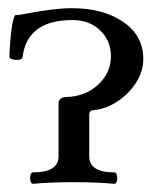

<svg xmlns="http://www.w3.org/2000/svg" viewBox="-20 -445 400 469"><path d="M61 4Q56 4 54.5 -3Q53 -10 54.5 -17Q56 -24 61 -24Q123 -24 123 -63V-192Q123 -207 141 -208Q188 -209 219.5 -238Q251 -267 251 -308Q251 -345 225 -370.5Q199 -396 157 -396Q46 -396 35 -305Q34 -300 26 -299Q18 -298 10.5 -300Q3 -302 3 -306Q3 -315 4.5 -336.5Q6 -358 9 -379Q12 -400 17 -408Q27 -408 40 -411Q76 -418 105 -421.5Q134 -425 156 -425Q232 -425 281 -391.5Q330 -358 330 -301Q330 -270 312 -242.5Q294 -215 266.5 -197Q239 -179 209 -176Q198 -176 198 -164V-63Q198 -24 259 -24Q264 -24 265.5 -17Q267 -10 265.5 -3Q264 4 259 4Q238 2 213 1Q188 0 159 0Q131 0 106 1Q81 2 61 4Z"/></svg>

Font: Junicode SmExp
Style: Regular
Weight: 400
Width: 6
Designer: Peter S. Baker
Version: Version 2.205; ttfautohint (v1.8.4)